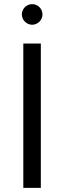

<svg xmlns="http://www.w3.org/2000/svg" viewBox="-20 -911 311 931"><path d="M93 0H178V-700H93ZM136 -791C163 -791 186 -814 186 -841C186 -869 163 -891 136 -891C109 -891 86 -869 86 -841C86 -814 109 -791 136 -791Z"/></svg>

Font: HB Figtree Prototype
Style: Regular
Weight: 400
Designer: Alfredo Marco Pradil
Foundry: Hanken Design Co.®
Version: Version 1.002;Glyphs 3.2 (3228)